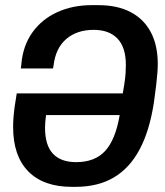

<svg xmlns="http://www.w3.org/2000/svg" viewBox="-20 -716 640 746"><path d="M259 10Q149 10 90 -50Q31 -110 31 -222Q31 -241 32.5 -260.5Q34 -280 37 -302L45 -353H457L463 -389Q467 -415 468 -432.5Q469 -450 469 -464Q469 -532 436.5 -566Q404 -600 344 -600Q279 -600 237.5 -564.5Q196 -529 188 -461L186 -450H61L63 -467Q69 -538 105.5 -589.5Q142 -641 202 -668.5Q262 -696 336 -696H362Q436 -696 487.5 -669Q539 -642 566 -591Q593 -540 593 -467Q593 -452 591.5 -433Q590 -414 587 -387Q584 -360 578 -318Q561 -207 522 -134.5Q483 -62 421.5 -26Q360 10 273 10ZM276 -86Q349 -86 389 -130Q429 -174 445 -269H159Q157 -256 156 -243Q155 -230 155 -219Q155 -152 185.5 -119Q216 -86 276 -86Z"/></svg>

Font: Chivo Mono Medium Medium
Style: Italic
Weight: 500
Italic angle: -8.05°
Monospace: yes
Version: Version 1.008